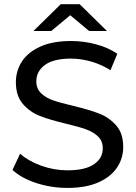

<svg xmlns="http://www.w3.org/2000/svg" viewBox="-20 -908 662 936"><path d="M40.9 -79.7 78 -158.7Q118 -123 180.6 -100.4Q243.1 -77.7 309 -77.7Q394.9 -77.7 437.9 -107.1Q481 -136.4 481 -184.9Q481 -220.9 457.6 -243Q434.1 -265.1 398.9 -277.7Q363.7 -290.3 302.9 -304.7Q223.3 -323.7 174.9 -342.5Q126.4 -361.3 91.9 -400.8Q57.4 -440.3 57.4 -507.3Q57.4 -563 87.1 -608.6Q116.9 -654.1 177.1 -681.1Q237.4 -708.1 326.6 -708.1Q388.6 -708.1 448.6 -691.9Q508.6 -675.7 551.9 -645.9L518.6 -565.6Q474.1 -593.9 424.1 -608.1Q374 -622.3 325.9 -622.3Q241.4 -622.3 199.3 -591.5Q157.1 -560.7 157.1 -511.4Q157.1 -475.4 180.6 -453.2Q204 -431 238.9 -418.9Q273.7 -406.7 336.4 -392.1Q415 -373.1 463.4 -354.4Q511.9 -335.6 546.3 -296.6Q580.7 -257.7 580.7 -191.7Q580.7 -136 550.4 -90.9Q520.1 -45.7 459.4 -18.8Q398.6 8.1 309.1 8.1Q229.7 8.1 156.3 -15.9Q82.9 -40 40.9 -79.7ZM276.3 -887.6H368.3L501.4 -757H414.4L281.6 -867.6H363L230.1 -757H143.1Z"/></svg>

Font: iiserrat Thin
Style: Regular
Weight: 100
Designer: Akira Ohta
Foundry: Akira Ohta
Version: Version 1.200;Glyphs 3.3.1 (3343)